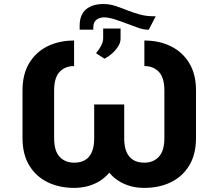

<svg xmlns="http://www.w3.org/2000/svg" viewBox="-20 -910 1069 940"><path d="M733.7 -830.3H742.5L708.5 -764.9H699.9Q682.9 -764.9 656.1 -774.1Q629.3 -783.4 598.9 -795.1Q568.5 -806.8 539.8 -815.9Q511 -824.9 489.7 -824.9Q466.6 -824.9 451.7 -812.9Q436.8 -800.8 436.8 -775.2V-764.9H370V-783.7Q370 -838.1 401.1 -864.2Q432.2 -890.3 486.5 -890.3Q516 -890.3 544 -881.2Q572.1 -872.2 601.2 -860.4Q630.3 -848.7 662.8 -839.5Q695.3 -830.3 733.7 -830.3ZM491.8 -622.5 450.3 -649.5Q467 -669.7 476 -687.9Q485.1 -706 485.1 -723.4V-770.2H570.3V-720.5Q570.3 -701.3 557.9 -682Q545.5 -662.6 527.2 -646.8Q508.9 -631 491.8 -622.5ZM342.7 -711.6V-586.6Q298.7 -586.6 271.8 -558.1Q245 -529.5 245 -467V-234.7Q245 -170.8 272 -142.2Q299 -113.6 342.7 -113.6Q391.7 -113.6 416.4 -143.6Q441.1 -173.7 441.1 -232.2V-398.4H568.2V-232.2Q568.2 -153.4 538.5 -99.4Q508.9 -45.5 457.9 -17.8Q407 9.9 342.7 9.9Q270.6 9.9 213.4 -17.8Q156.2 -45.5 123.2 -100Q90.2 -154.5 90.2 -234.7V-467Q90.2 -546.5 123 -601Q155.9 -655.5 212.9 -683.6Q269.9 -711.6 342.7 -711.6ZM686.8 -586.6V-711.6Q759.2 -711.6 816.4 -683.6Q873.6 -655.5 906.6 -601Q939.6 -546.5 939.6 -467V-234.7Q939.6 -154.5 906.6 -100Q873.6 -45.5 816.4 -17.8Q759.2 9.9 686.8 9.9Q622.5 9.9 571.7 -17.8Q521 -45.5 491.5 -99.4Q462 -153.4 462 -232.2V-398.4H588.1V-232.2Q588.1 -173.7 613.1 -143.6Q638.1 -113.6 686.8 -113.6Q730.8 -113.6 757.8 -142.6Q784.8 -171.5 784.8 -234.7V-467Q784.8 -529.5 757.8 -558.1Q730.8 -586.6 686.8 -586.6Z"/></svg>

Font: InterMG
Style: Bold
Weight: 700
Designer: Rasmus Andersson
Foundry: rsms
Version: Version 3.019;December 26, 2023;FontCreator 15.0.0.2955 64-b